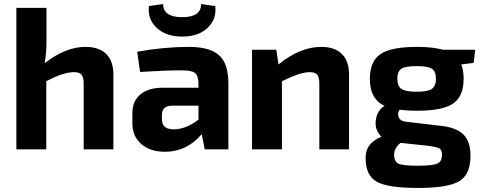

<svg xmlns="http://www.w3.org/2000/svg" viewBox="-20 -739 2384 950"><path d="M210 -700V-529Q210 -478 201 -426Q304 -507 403 -507Q470 -507 505.5 -472Q541 -437 541 -370V0H394V-324Q394 -357 383.5 -369.5Q373 -382 346 -382Q293 -382 209 -337V0H61V-700Z M975 -719 1045 -709Q1053 -645 1007.5 -601.5Q962 -558 882 -558Q801 -558 755 -601.5Q709 -645 717 -709L787 -719Q787 -654 882 -654Q975 -654 975 -719ZM673 -383 659 -483Q792 -507 916 -507Q1016 -507 1063 -466.5Q1110 -426 1110 -326V0H993L978 -75Q904 12 796 12Q725 12 680 -25.5Q635 -63 635 -130V-180Q635 -239 675 -272Q715 -305 786 -305H962V-327Q961 -365 944.5 -378Q928 -391 881 -391Q799 -391 673 -383ZM781 -169V-150Q781 -99 839 -99Q899 -99 962 -147V-216H829Q781 -215 781 -169Z M1347 -493 1358 -420Q1465 -507 1569 -507Q1636 -507 1671.5 -472Q1707 -437 1707 -370V0H1560V-324Q1560 -357 1549.5 -369.5Q1539 -382 1512 -382Q1465 -382 1375 -337V0H1227V-493Z M2324 -428 2262 -420Q2274 -392 2274 -349Q2274 -263 2222.5 -227Q2171 -191 2042 -191Q1999 -191 1957 -196Q1945 -180 1952.5 -160Q1960 -140 1986 -137L2165 -116Q2241 -107 2274.5 -72Q2308 -37 2308 31Q2308 125 2251.5 158Q2195 191 2049 191Q1897 191 1843 159.5Q1789 128 1789 44Q1789 6 1806.5 -18.5Q1824 -43 1867 -63Q1833 -96 1839.5 -144.5Q1846 -193 1883 -215Q1810 -249 1810 -348Q1810 -435 1862 -471Q1914 -507 2043 -507Q2121 -507 2172 -493H2331ZM2042 -285Q2096 -285 2116.5 -299Q2137 -313 2137 -349Q2137 -386 2117 -399Q2097 -412 2042 -412Q1987 -412 1966.5 -399Q1946 -386 1946 -349Q1946 -313 1966.5 -299Q1987 -285 2042 -285ZM2086 -19 1962 -32Q1930 -6 1930 25Q1930 61 1952 71Q1974 81 2047 81Q2120 81 2143.5 70.5Q2167 60 2167 27Q2167 1 2152 -6Q2137 -13 2086 -19Z"/></svg>

Font: Exo 2.0
Style: Bold
Weight: 700
Designer: Natanael Gama
Version: Version 1.001;PS 001.001;hotconv 1.0.70;makeotf.lib2.5.58329